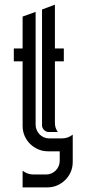

<svg xmlns="http://www.w3.org/2000/svg" viewBox="-20 -647 370 821"><path d="M39.1 -439.9H76.7V-576.2L132.3 -596.2V-113.3Q132.3 -101.6 137 -90.8Q141.6 -80.1 149.4 -72.3Q157.2 -64.5 167.7 -59.8Q178.2 -55.2 189.9 -55.2H245.1Q270.5 -55.2 291 -71.3V45.9Q291 68.4 282.5 88.1Q273.9 107.9 259 122.6Q244.1 137.2 224.4 145.8Q204.6 154.3 182.1 154.3H76.7V83Q97.2 99.1 122.6 99.1H177.7Q189.5 99.1 200 94.5Q210.4 89.8 218.3 82Q226.1 74.2 230.7 63.5Q235.4 52.7 235.4 41V0H185.5Q163.1 0 143.3 -8.5Q123.5 -17.1 108.6 -31.7Q93.8 -46.4 85.2 -66.2Q76.7 -85.9 76.7 -108.4V-384.8H39.1ZM214.8 -627V-439.9H252.9V-384.8H214.8V-120.6Q214.8 -100.1 227.1 -82.5H188.5Q176.8 -82.5 168.2 -91.3Q159.7 -100.1 159.7 -111.8V-606.4Z"/></svg>

Font: Isar CAT
Style: Regular
Weight: 400
Designer: Digitized by Peter Wiegel
Foundry: CAT-Fonts, Peter Wiegel
Version: Version 1.000; ttfautohint (v1.3)